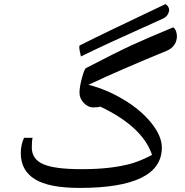

<svg xmlns="http://www.w3.org/2000/svg" viewBox="-20 -912 909 942"><path d="M774 -188Q774 10 370 10Q220 10 151 -33Q82 -76 82 -160Q82 -202 98 -236H140Q136 -222 136 -188Q136 -132 191 -107Q246 -82 381 -82Q528 -82 626 -110Q673 -124 726 -152Q680 -290 472 -389Q462 -385 437 -385Q412 -385 391 -407Q370 -429 370 -457Q370 -485 382 -529.5Q394 -574 402 -578Q546 -653 625 -689.5Q704 -726 830 -778Q848 -764 848 -732L847 -722Q840 -680 796 -662Q576 -572 414 -496Q502 -474 587 -423Q672 -372 723 -308Q774 -244 774 -188ZM377 -635Q369 -669 369 -678.5Q369 -688 371 -689Q492 -750 792 -892Q810 -880 810 -862Q806 -833 780 -821Q479 -686 377 -635Z"/></svg>

Font: Autonym
Style: Regular
Weight: 500
Version: Version 1.0.20131126